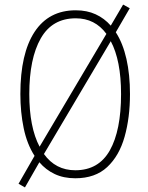

<svg xmlns="http://www.w3.org/2000/svg" viewBox="-20 -820 646 839"><path d="M548 -409Q548 -306 524.5 -222.5Q501 -139 448.5 -90Q396 -41 309 -41Q258 -41 219 -59.5Q180 -78 152 -111L89 -1L61 -17L131 -139Q98 -190 83.5 -260Q69 -330 69 -409Q69 -586 131 -680.5Q193 -775 311 -775Q360 -775 398 -757.5Q436 -740 464 -708L518 -800L547 -784L486 -679Q517 -631 532.5 -562.5Q548 -494 548 -409ZM108 -409Q108 -264 153 -179L445 -672Q395 -740 311 -740Q208 -740 158 -652Q108 -564 108 -409ZM509 -409Q509 -556 464 -640L172 -147Q223 -76 309 -76Q411 -76 460 -163Q509 -250 509 -409Z"/></svg>

Font: Noto Sans Tamil UI Condensed ExtraLight
Style: Regular
Weight: 200
Width: 3
Designer: Jelle Bosma - Monotype Design Team
Foundry: Monotype Imaging Inc.
Version: Version 2.004; ttfautohint (v1.8.4.7-5d5b)